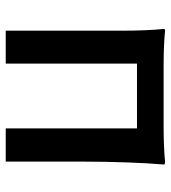

<svg xmlns="http://www.w3.org/2000/svg" viewBox="17 -613 596 670"><g transform="rotate(90 315.0 -278.0)"><path d="M87 -275V0H202V-458H428V0H544V-276C544 -369 548 -483 554 -551C554 -553 554 -556 544 -556C516 -553 468 -551 430 -551H315H201C163 -551 115 -553 87 -556C85 -556 81 -556 81 -551C85 -517 87 -459 87 -413V-275Z"/></g></svg>

Font: GenSekiGothic2 TW M
Style: Regular
Weight: 500
Version: Version 2.100;PS 2.1;hotconv 16.6.51;makeotf.lib2.5.65220 DE